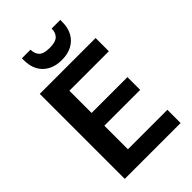

<svg xmlns="http://www.w3.org/2000/svg" viewBox="-268 -1019 1118 1118"><g transform="rotate(-45 290.5 -460.0)"><path d="M68 0V-700H528V-591H203V-408H498V-303H203V-109H528V0ZM299 -748Q250 -748 214.5 -767Q179 -786 160 -820.5Q141 -855 141 -903V-920H212Q212 -886 231 -867Q250 -848 299 -848Q347 -848 366.5 -867Q386 -886 386 -920H457V-902Q457 -855 437.5 -820Q418 -785 382.5 -766.5Q347 -748 299 -748Z"/></g></svg>

Font: DM Sans 20pt
Style: Bold
Weight: 700
Version: Version 4.004;gftools[0.9.30]